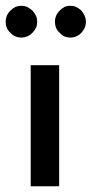

<svg xmlns="http://www.w3.org/2000/svg" viewBox="-46 -646 318 666"><path d="M-26.4 -571.3Q-26.4 -559.6 -22.5 -549.8Q-18.6 -540 -9.8 -532.2Q-2 -523.4 7.8 -519.5Q17.6 -515.6 28.3 -515.6Q38.1 -515.6 47.9 -519.5Q57.6 -523.4 66.4 -532.2Q74.2 -540 79.1 -549.8Q83 -559.6 83 -571.3Q83 -581.1 79.1 -590.8Q74.2 -600.6 66.4 -609.4Q57.6 -617.2 47.9 -622.1Q38.1 -626 28.3 -626Q17.6 -626 7.8 -622.1Q-2 -617.2 -9.8 -609.4Q-18.6 -600.6 -22.5 -590.8Q-26.4 -581.1 -26.4 -571.3ZM144.5 -571.3Q144.5 -559.6 148.4 -549.8Q152.3 -540 161.1 -532.2Q168.9 -523.4 177.7 -519.5Q187.5 -515.6 198.2 -515.6Q209 -515.6 217.8 -519.5Q227.5 -523.4 236.3 -532.2Q243.2 -540 248 -549.8Q252 -559.6 252 -571.3Q252 -581.1 248 -590.8Q243.2 -600.6 236.3 -609.4Q227.5 -617.2 217.8 -622.1Q209 -626 198.2 -626Q187.5 -626 177.7 -622.1Q168.9 -617.2 161.1 -609.4Q152.3 -600.6 148.4 -590.8Q144.5 -581.1 144.5 -571.3ZM60.5 0Q85.9 0 159.2 0Q159.2 -105.5 159.2 -419.9Q134.8 -419.9 60.5 -419.9Q60.5 -407.2 60.5 -367.2Q60.5 -275.4 60.5 0Z"/></svg>

Font: TextaAlt
Style: Bold
Weight: 400
Designer: Daniel Hernandez & Miguel Hernandez
Version: Version 1.005;com.myfonts.easy.latinotype.texta.alt-bold.wfk